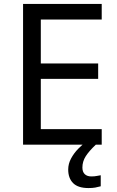

<svg xmlns="http://www.w3.org/2000/svg" viewBox="-20 -734 596 974"><path d="M496 0H97V-714H496V-635H187V-412H478V-334H187V-79H496ZM398 116Q398 138 410 149.5Q422 161 443 161Q460 161 471.5 158.5Q483 156 491 155V211Q477 215 463 217.5Q449 220 429 220Q376 220 351 195Q326 170 326 126Q326 97 340.5 70Q355 43 376.5 21Q398 -1 418 -15L466 0Q432 32 415 58.5Q398 85 398 116Z"/></svg>

Font: Noto Sans Meetei Mayek
Style: Regular
Weight: 400
Designer: Monotype Design Team and Neelakash Kshetrimayum
Foundry: Monotype Imaging Inc.
Version: Version 2.002